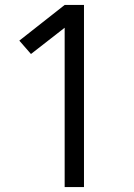

<svg xmlns="http://www.w3.org/2000/svg" viewBox="-20 -755 540 775"><path d="M241 0V-643L105 -537L58 -591L241 -735H319V0Z"/></svg>

Font: Iosevka MaddieWtf
Style: Regular
Weight: 400
Monospace: yes
Designer: Belleve Invis
Foundry: Belleve Invis
Version: Version 31.3.0; ttfautohint (v1.8.3)